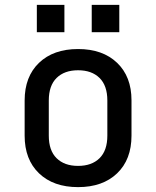

<svg xmlns="http://www.w3.org/2000/svg" viewBox="-20 -759 640 787"><path d="M300 8Q199 8 140 -48.5Q81 -105 81 -203V-347Q81 -445 140 -501.5Q199 -558 300 -558Q401 -558 460 -501.5Q519 -445 519 -348V-203Q519 -105 460 -48.5Q401 8 300 8ZM300 -79Q356 -79 388 -110.5Q420 -142 420 -203V-347Q420 -408 388 -439.5Q356 -471 300 -471Q244 -471 212 -439.5Q180 -408 180 -347V-203Q180 -142 212 -110.5Q244 -79 300 -79ZM131 -739H244V-627H131ZM356 -739H469V-627H356Z"/></svg>

Font: Tiny Medium
Style: Regular
Weight: 500
Monospace: yes
Designer: Philipp Nurullin, Konstantin Bulenkov
Foundry: JetBrains
Version: Version 2.251; ttfautohint (v1.8.4.7-5d5b)